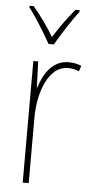

<svg xmlns="http://www.w3.org/2000/svg" viewBox="-54 -796 405 829"><g transform="rotate(5 148.0 -381.5)"><path d="M136 -606H159C185 -651 225 -714 257 -756V-763H239C204 -720 174 -680 148 -637C123 -680 87 -729 58 -763H40V-756C67 -722 110 -653 136 -606ZM229 -535C157 -535 121 -470 104 -414H102L98 -527H77V0H103V-283C103 -394 145 -510 229 -510C248 -510 264 -505 277 -500L285 -524C268 -532 248 -535 229 -535Z"/></g></svg>

Font: Noto Sans Sinhala UI Condensed Thin
Style: Regular
Weight: 100
Width: 3
Designer: Jelle Bosma - Monotype Design Team
Foundry: Monotype Imaging Inc.
Version: Version 2.006